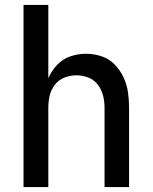

<svg xmlns="http://www.w3.org/2000/svg" viewBox="-20 -755 616 775"><path d="M75 0H175V-320Q175 -345 180.5 -369Q186 -393 201.5 -413Q217 -433 240.5 -442Q264 -451 288 -451Q313 -451 336.5 -442Q360 -433 375 -413Q390 -393 396 -369Q402 -345 402 -320V0H501V-320Q501 -352 496.5 -383Q492 -414 478.5 -443Q465 -472 442.5 -495Q420 -518 389.5 -528Q359 -538 327 -538Q295 -538 264 -527.5Q233 -517 210 -492.5Q187 -468 175 -439V-735H75Z"/></svg>

Font: Iosevka Sparkle Medium
Style: Regular
Weight: 500
Designer: Belleve Invis
Foundry: Belleve Invis
Version: Version 4.5.0; ttfautohint (v1.8.3)